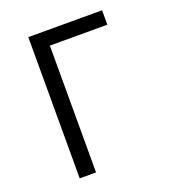

<svg xmlns="http://www.w3.org/2000/svg" viewBox="-134 -837 844 939"><g transform="rotate(-20 288.0 -367.5)"><path d="M120 0H205V-660H504V-735H120Z"/></g></svg>

Font: Iosevka Sparkle
Style: Regular
Weight: 400
Designer: Belleve Invis
Foundry: Belleve Invis
Version: Version 4.5.0; ttfautohint (v1.8.3)